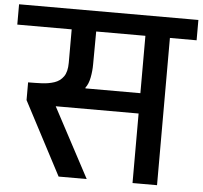

<svg xmlns="http://www.w3.org/2000/svg" viewBox="-93 -900 1013 960"><g transform="rotate(5 414.0 -420.5)"><path d="M-36 -739V-841H864V-739H730V0H607V-349H191L377 0H236L43 -367V-456Q78 -456 112 -457.5Q146 -459 174.5 -468.5Q203 -478 220 -502Q237 -526 237 -571V-739ZM331 -451H607V-739H360L359 -574Q359 -541 352.5 -507.5Q346 -474 331 -455Z"/></g></svg>

Font: Matangi
Style: Bold
Weight: 700
Designer: Prashant Pant
Foundry: The Graphic Ant
Version: Version 3.002